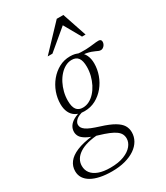

<svg xmlns="http://www.w3.org/2000/svg" viewBox="-295 -775 976 1129"><g transform="rotate(-30 192.5 -210.0)"><path d="M420 -391Q412 -391 404.8 -394Q397.5 -397 388.2 -401.5Q379 -406 366 -410.5Q353 -415 333.8 -418.5Q314.5 -422 286.5 -422.5L269.5 -443Q314.5 -437.5 345.2 -439Q376 -440.5 397.2 -443.5Q418.5 -446.5 434.5 -446.5Q443 -446.5 448 -442.2Q453 -438 453 -429Q453 -421.5 450.2 -414.8Q447.5 -408 442.8 -402.8Q438 -397.5 432.2 -394.2Q426.5 -391 420 -391ZM160 -151Q182.5 -151 203.2 -161.8Q224 -172.5 241.5 -191.8Q259 -211 271.8 -236Q284.5 -261 291.8 -289.5Q299 -318 299 -348Q299 -389 284.8 -408.2Q270.5 -427.5 241 -427.5Q218.5 -427.5 197.8 -416.5Q177 -405.5 159.5 -386.2Q142 -367 129.2 -342Q116.5 -317 109.2 -288.5Q102 -260 102 -230.5Q102 -189 116.5 -169.8Q131 -150.5 160 -151ZM243.5 -450.5Q278.5 -450.5 301.2 -437Q324 -423.5 335.2 -399.5Q346.5 -375.5 346.5 -343.5Q346.5 -304 332.8 -265.5Q319 -227 293.5 -196Q268 -165 233.5 -146.5Q199 -128 157.5 -128Q123 -128 100 -141.2Q77 -154.5 65.8 -178.5Q54.5 -202.5 54.5 -234.5Q54.5 -274.5 68.2 -312.8Q82 -351 107.5 -382Q133 -413 167.5 -431.8Q202 -450.5 243.5 -450.5ZM121 259.5Q77 259.5 42 252.2Q7 245 -17.5 231Q-42 217 -55 196.8Q-68 176.5 -68 150Q-68 117 -48.2 90.8Q-28.5 64.5 14 46.5Q56.5 28.5 125.5 20.5L156.5 18.5L167 30Q119.5 32 84.5 41.2Q49.5 50.5 26.8 65.8Q4 81 -7.2 100.5Q-18.5 120 -18.5 143Q-18.5 171.5 -2.5 192.2Q13.5 213 45 224.5Q76.5 236 123 236Q178.5 236 215.8 221.2Q253 206.5 272 183.2Q291 160 291 134Q291 117.5 284.2 104.2Q277.5 91 262 79.5Q246.5 68 220 57Q193.5 46 154 34.5Q107 21 82.8 6.8Q58.5 -7.5 50 -22.2Q41.5 -37 41.5 -53Q41.5 -74 52.5 -91Q63.5 -108 86 -120.8Q108.5 -133.5 141.5 -141.5L153 -133Q114.5 -124.5 98.5 -109.5Q82.5 -94.5 82.5 -78Q82.5 -67.5 87.8 -58.5Q93 -49.5 105 -40.8Q117 -32 138.5 -23.2Q160 -14.5 192 -4.5Q247 12.5 278.5 31Q310 49.5 322.8 70.5Q335.5 91.5 335.5 117.5Q335.5 147.5 320.8 173.5Q306 199.5 278 218.8Q250 238 210.2 248.8Q170.5 259.5 121 259.5ZM130 -515.5 286.5 -680.5H331.5L387 -515.5H363L292.5 -640H310.5L162 -515.5Z"/></g></svg>

Font: Newsreader 16pt 16pt Light
Style: Italic
Weight: 300
Italic angle: -17°
Version: Version 1.003